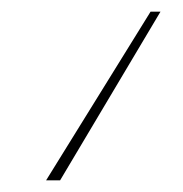

<svg xmlns="http://www.w3.org/2000/svg" viewBox="-20 -310 314 329"><path d="M59 -1 238 -290H255L83 -1Z"/></svg>

Font: Hanken Grotesk Thin
Style: Italic
Weight: 250
Italic angle: -8°
Designer: Alfredo Marco Pradil
Foundry: Hanken Design Co.
Version: Version 3.013